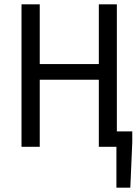

<svg xmlns="http://www.w3.org/2000/svg" viewBox="-20 -676 640 884"><path d="M79 0V-656H163V-381H435V-656H518V-71H589V-21L580 188H516V0H435V-309H163V0Z"/></svg>

Font: Source Code Pro
Style: Regular
Weight: 400
Monospace: yes
Designer: Paul D. Hunt, Teo Tuominen
Foundry: Adobe Systems Incorporated
Version: Version 2.030;PS 1.000;hotconv 16.6.51;makeotf.lib2.5.65220